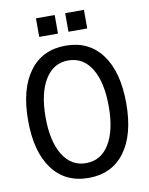

<svg xmlns="http://www.w3.org/2000/svg" viewBox="-97 -960 813 1048"><g transform="rotate(-10 309.0 -436.0)"><path d="M309 -715Q438 -715 509.5 -618.5Q581 -522 581 -348Q581 -174 509.5 -78Q438 18 309 18Q180 18 108.5 -78Q37 -174 37 -348Q37 -522 108.5 -618.5Q180 -715 309 -715ZM309 -633Q227 -633 180.5 -557.5Q134 -482 134 -348Q134 -215 180.5 -139.5Q227 -64 309 -64Q392 -64 438 -139.5Q484 -215 484 -348Q484 -482 438 -557.5Q392 -633 309 -633ZM176 -890H280V-787H176ZM338 -890H442V-787H338Z"/></g></svg>

Font: Fragment Mono
Style: Regular
Weight: 400
Monospace: yes
Designer: Wei Huang based on Nimbus Sans by URW Studio, based on Helvetica by Max Miedinger.
Foundry: Wei Huang
Version: Version 1.021; ttfautohint (v1.8.4.7-5d5b)